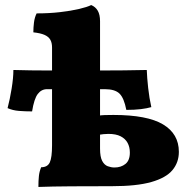

<svg xmlns="http://www.w3.org/2000/svg" viewBox="-20 -737 758 760"><path d="M132 3Q132 -22 134 -40.5Q136 -59 143 -75Q168 -75 177 -94Q186 -113 186 -162V-549Q186 -568 179 -580Q172 -592 156 -599Q140 -606 112 -609Q112 -628 114.5 -648Q117 -668 125 -684Q175 -684 218 -689Q261 -694 293 -701.5Q325 -709 341 -717Q358 -710 367 -694.5Q376 -679 376 -653V-149Q376 -116 384.5 -100Q393 -84 406.5 -79Q420 -74 433 -74Q459 -74 476.5 -88Q494 -102 494 -133Q494 -155 485 -171.5Q476 -188 457.5 -197.5Q439 -207 409 -207Q400 -207 390 -206Q380 -205 368 -203V-279Q381 -281 394.5 -281.5Q408 -282 429 -282Q563 -282 625.5 -244.5Q688 -207 688 -136Q688 -94 662.5 -63.5Q637 -33 579 -16.5Q521 0 423 0Q341 0 262.5 0.5Q184 1 132 3ZM107 -296Q80 -296 55 -298Q30 -300 10 -309Q19 -343 26 -386Q33 -429 33 -460Q71 -459 102.5 -458.5Q134 -458 173 -458Q212 -458 270 -458Q331 -458 379 -458Q427 -458 470.5 -458.5Q514 -459 561 -460Q562 -430 566.5 -389Q571 -348 579 -313Q562 -308 537.5 -305Q513 -302 480 -302Q471 -349 453 -366.5Q435 -384 395 -384H166Q144 -384 129.5 -365Q115 -346 107 -296Z"/></svg>

Font: Vollkorn Black
Style: Regular
Weight: 900
Designer: Friedrich Althausen
Foundry: Friedrich Althausen
Version: Version 5.000